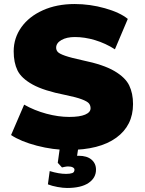

<svg xmlns="http://www.w3.org/2000/svg" viewBox="-20 -735 718 954"><path d="M35 -64 100 -215Q151 -186 210.5 -170Q270 -154 324 -154Q376 -154 403 -165.5Q430 -177 430 -197Q430 -211 422 -221Q414 -231 386.5 -241.5Q359 -252 305 -263Q198 -284 142 -315Q86 -346 67 -385Q48 -424 48 -480Q48 -546 86 -599.5Q124 -653 193 -684Q262 -715 351 -715Q427 -715 501.5 -694Q576 -673 615 -641L551 -490Q504 -520 452.5 -535.5Q401 -551 352 -551Q311 -551 285 -536Q259 -521 259 -498Q259 -486 267 -477Q275 -468 303.5 -458Q332 -448 392 -435Q494 -414 548.5 -382Q603 -350 622 -310.5Q641 -271 641 -218Q641 -111 557.5 -50.5Q474 10 321 10Q244 10 163.5 -11Q83 -32 35 -64ZM457 108Q457 149 420 174Q383 199 313 199Q293 199 265.5 194Q238 189 218 181L227 115Q273 129 308 129Q328 129 339 125Q350 121 350 108Q350 101 341.5 96.5Q333 92 318 92Q311 92 301.5 94Q292 96 288 97L267 74L280 -20H372L363 39H371Q412 39 434.5 58Q457 77 457 108Z"/></svg>

Font: Nunito Sans Heavy
Style: Regular
Weight: 400
Designer: Vernon Adams
Foundry: Vernon Adams
Version: Version 2.500